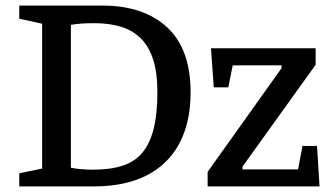

<svg xmlns="http://www.w3.org/2000/svg" viewBox="-20 -668 1186 688"><path d="M49 0V-47L131 -64V-583L49 -601V-648H347Q495 -648 579 -570Q663 -492 663 -337Q663 -230 623 -154.5Q583 -79 505.5 -39.5Q428 0 316 0ZM314 -60Q376 -60 420 -74.5Q464 -89 491 -122Q518 -155 531 -208.5Q544 -262 544 -338Q544 -407 529 -454Q514 -501 485 -530Q456 -559 414 -572Q372 -585 317 -585Q292 -585 271.5 -583.5Q251 -582 234 -579V-67Q246 -64 269 -62Q292 -60 314 -60ZM724 0V-52L989 -424V-434H814L798 -355H746L736 -495H1111V-436L849 -71V-61H1048L1064 -145H1116L1125 0Z"/></svg>

Font: Faustina Medium
Style: Regular
Weight: 500
Designer: Alfonso Garcia
Foundry: http://www.omnibus-type.com
Version: Version 1.200